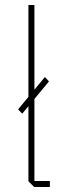

<svg xmlns="http://www.w3.org/2000/svg" viewBox="-20 -750 276 770"><path d="M69 -294 53 -311V-312L160 -441L176 -424V-423ZM117 0 94 -23V-730H118V0ZM118 0V-24H180V0Z"/></svg>

Font: Foldit Thin
Style: Regular
Weight: 100
Designer: Sophia Tai
Foundry: Sophia Tai
Version: Version 1.003